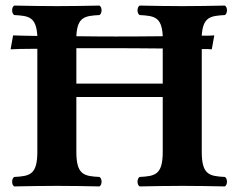

<svg xmlns="http://www.w3.org/2000/svg" viewBox="-20 -667 857 689"><path d="M254 -537C257 -607 285 -610 337 -613C347 -619 347 -641 337 -647C297 -646 225 -645 185 -645C145 -645 71 -646 31 -647C21 -641 21 -619 31 -613C83 -610 110 -607 114 -538C73 -539 40 -539 27 -540L18 -490C32 -491 69 -492 114 -492V-122C114 -39 86 -35 31 -32C21 -26 21 -4 31 2C71 1 145 0 185 0C225 0 297 1 337 2C347 -4 347 -26 337 -32C282 -35 254 -39 254 -122V-319H564V-122C564 -39 536 -35 481 -32C471 -26 471 -4 481 2C521 1 595 0 635 0C675 0 747 1 787 2C797 -4 797 -26 787 -32C732 -35 704 -39 704 -122V-491C720 -491 733 -491 740 -490L749 -540C741 -539 725 -539 704 -539C708 -607 736 -610 787 -613C797 -619 797 -641 787 -647C747 -646 675 -645 635 -645C595 -645 521 -646 481 -647C471 -641 471 -619 481 -613C533 -610 561 -607 564 -537C491 -536 421 -536 396 -536C375 -536 318 -536 254 -537ZM564 -493V-367H254V-494C314 -494 367 -494 387 -494C413 -494 489 -494 564 -493Z"/></svg>

Font: Libertinus Serif
Style: Bold
Weight: 700
Designer: Philipp H. Poll, Khaled Hosny
Foundry: Caleb Maclennan
Version: Version 7.050;RELEASE